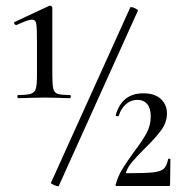

<svg xmlns="http://www.w3.org/2000/svg" viewBox="-20 -654 650 675"><path d="M44 -320Q76 -320 89 -324.5Q102 -329 106 -342.5Q110 -356 110 -389V-508Q110 -556 107.5 -570.5Q105 -585 92 -585Q79 -585 38 -566H37Q33 -566 30.5 -571Q28 -576 32 -577L154 -634H156Q159 -634 161.5 -631.5Q164 -629 164 -627V-389Q164 -355 167.5 -341.5Q171 -328 183 -324Q195 -320 226 -320Q229 -320 229 -314.5Q229 -309 226 -309Q202 -309 189 -310L138 -311L83 -310Q69 -309 44 -309Q41 -309 41 -314.5Q41 -320 44 -320ZM185 1Q180 1 169 -4Q158 -9 159 -11L438 -628Q439 -629 441 -629Q447 -629 456.5 -624Q466 -619 465 -617L186 1ZM451 -120Q480 -158 495 -185.5Q510 -213 510 -245Q510 -273 497.5 -288Q485 -303 463 -303Q440 -303 422.5 -287.5Q405 -272 398 -248Q398 -245 394 -245Q391 -245 388.5 -246.5Q386 -248 387 -250Q409 -326 484 -326Q524 -326 545.5 -306Q567 -286 567 -255Q567 -224 546.5 -196Q526 -168 487 -130Q459 -102 444 -84Q429 -66 423 -48Q422 -45 425 -45Q491 -45 518 -48Q545 -51 555.5 -60.5Q566 -70 571 -94Q571 -96 575 -96Q579 -96 579 -94L578 -5Q578 0 573 0H390Q384 0 387 -6Q395 -35 410 -59.5Q425 -84 451 -120Z"/></svg>

Font: Cormorant Infant Medium
Style: Regular
Weight: 500
Designer: Christian Thalmann (Catharsis Fonts)
Version: Version 3.000